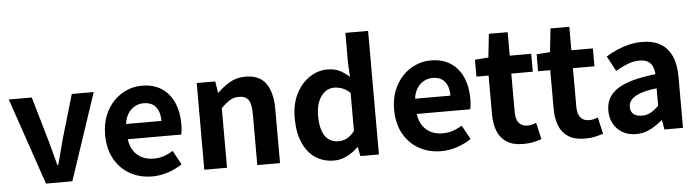

<svg xmlns="http://www.w3.org/2000/svg" viewBox="-49 -1009 4486 1235"><g transform="rotate(-5 2194.5 -392.0)"><path d="M205.2 0 13.8 -559.8H162.2L243.3 -280.6Q255 -239.5 266.2 -196.7Q277.5 -153.9 288.9 -111.1H293.7Q305.4 -153.9 316.7 -196.7Q327.9 -239.5 338.6 -280.6L420.7 -559.8H562.2L375.3 0Z M890.4 13.8Q811.9 13.8 748.7 -21.2Q685.5 -56.1 648.4 -121.9Q611.2 -187.7 611.2 -279.9Q611.2 -348.1 632.8 -402.2Q654.4 -456.3 691.6 -494.8Q728.8 -533.2 775.5 -553.4Q822.3 -573.5 871.7 -573.5Q949.1 -573.5 1001 -539.3Q1052.9 -505.1 1079.4 -444.7Q1105.8 -384.4 1105.8 -306.4Q1105.8 -285.9 1103.9 -267.6Q1101.9 -249.4 1099.1 -238.4H753.7Q759.9 -192.8 781.2 -162.1Q802.4 -131.4 835.1 -115.5Q867.8 -99.6 909.6 -99.6Q943.6 -99.6 974 -109.4Q1004.3 -119.3 1035.1 -138.2L1084.6 -47.9Q1043.7 -19.8 993 -3Q942.4 13.8 890.4 13.8ZM751.4 -336.9H980.3Q980.3 -393.2 954.4 -426.7Q928.6 -460.2 874.1 -460.2Q845 -460.2 819.2 -446.4Q793.4 -432.6 775.4 -405.4Q757.4 -378.2 751.4 -336.9Z M1227.3 0V-559.8H1347L1358.4 -485.9H1361.2Q1397.5 -522.2 1441.7 -547.9Q1485.9 -573.5 1543.2 -573.5Q1633.6 -573.5 1674.9 -514.3Q1716.2 -455 1716.2 -349.1V0H1569.5V-330.9Q1569.5 -396 1550.5 -421.9Q1531.5 -447.7 1490.1 -447.7Q1455.9 -447.7 1430.6 -431.9Q1405.3 -416 1374 -385.1V0Z M2065.2 13.8Q1995.3 13.8 1943.6 -21.2Q1891.9 -56.2 1863.7 -122Q1835.5 -187.8 1835.5 -279.9Q1835.5 -371.2 1869.2 -436.8Q1902.9 -502.4 1956.7 -538Q2010.6 -573.5 2070.7 -573.5Q2118 -573.5 2150.3 -557.3Q2182.6 -541.1 2213.2 -513L2207.9 -601.1V-797.9H2354.7V0H2235L2223.7 -58.3H2220.2Q2189.5 -27.6 2149.4 -6.9Q2109.3 13.8 2065.2 13.8ZM2102.5 -107.4Q2132.9 -107.4 2158.3 -120.4Q2183.6 -133.5 2207.9 -164.8V-410.8Q2182.8 -434.2 2156.4 -443.7Q2130 -453.2 2103.1 -453.2Q2072.2 -453.2 2045.7 -433.4Q2019.1 -413.7 2002.9 -375.7Q1986.6 -337.8 1986.6 -281.5Q1986.6 -223.5 2000.3 -184.6Q2014 -145.7 2040.2 -126.6Q2066.4 -107.4 2102.5 -107.4Z M2756.4 13.8Q2677.9 13.8 2614.7 -21.2Q2551.5 -56.1 2514.4 -121.9Q2477.2 -187.7 2477.2 -279.9Q2477.2 -348.1 2498.8 -402.2Q2520.4 -456.3 2557.6 -494.8Q2594.8 -533.2 2641.5 -553.4Q2688.3 -573.5 2737.7 -573.5Q2815.1 -573.5 2867 -539.3Q2918.9 -505.1 2945.4 -444.7Q2971.8 -384.4 2971.8 -306.4Q2971.8 -285.9 2969.9 -267.6Q2967.9 -249.4 2965.1 -238.4H2619.7Q2625.9 -192.8 2647.2 -162.1Q2668.4 -131.4 2701.1 -115.5Q2733.8 -99.6 2775.6 -99.6Q2809.6 -99.6 2840 -109.4Q2870.3 -119.3 2901.1 -138.2L2950.6 -47.9Q2909.7 -19.8 2859 -3Q2808.4 13.8 2756.4 13.8ZM2617.4 -336.9H2846.3Q2846.3 -393.2 2820.4 -426.7Q2794.6 -460.2 2740.1 -460.2Q2711 -460.2 2685.2 -446.4Q2659.4 -432.6 2641.4 -405.4Q2623.4 -378.2 2617.4 -336.9Z M3285.9 13.8Q3219.7 13.8 3179.1 -12.6Q3138.4 -39 3120.1 -86Q3101.8 -133 3101.8 -195.4V-444.1H3023.3V-553.2L3110.4 -559.8L3126.9 -711.4H3248.4V-559.8H3387.2V-444.1H3248.4V-195.8Q3248.4 -148 3268.1 -124.9Q3287.8 -101.9 3324.8 -101.9Q3339 -101.9 3354.1 -105.7Q3369.2 -109.6 3380.1 -114.2L3404.6 -7Q3382.3 0.2 3352.8 7Q3323.3 13.8 3285.9 13.8Z M3683.9 13.8Q3617.7 13.8 3577.1 -12.6Q3536.4 -39 3518.1 -86Q3499.8 -133 3499.8 -195.4V-444.1H3421.3V-553.2L3508.4 -559.8L3524.9 -711.4H3646.4V-559.8H3785.2V-444.1H3646.4V-195.8Q3646.4 -148 3666.1 -124.9Q3685.8 -101.9 3722.8 -101.9Q3737 -101.9 3752.1 -105.7Q3767.2 -109.6 3778.1 -114.2L3802.6 -7Q3780.3 0.2 3750.8 7Q3721.3 13.8 3683.9 13.8Z M4014.4 13.8Q3964.9 13.8 3927.6 -7.9Q3890.4 -29.5 3869.8 -67.2Q3849.2 -105 3849.2 -152.6Q3849.2 -242.2 3925.9 -291.6Q4002.7 -341 4171.3 -359.4Q4170.2 -386.8 4161.1 -408.6Q4152 -430.4 4131.4 -442.9Q4110.8 -455.5 4076.1 -455.5Q4037.3 -455.5 3999.3 -440.5Q3961.3 -425.6 3922 -402.4L3869.7 -500.1Q3903.1 -520.7 3940.2 -537.1Q3977.3 -553.4 4018.3 -563.5Q4059.3 -573.5 4103.1 -573.5Q4174.4 -573.5 4222 -545.7Q4269.6 -517.8 4293.9 -463Q4318.1 -408.3 4318.1 -327V0H4198.4L4187.9 -59.9H4183.4Q4147.3 -28.4 4105 -7.3Q4062.8 13.8 4014.4 13.8ZM4062.7 -101.1Q4094.1 -101.1 4119.6 -115.4Q4145.1 -129.7 4171.3 -155.8V-268.4Q4103.4 -260.3 4063.2 -245.2Q4023 -230.1 4006.1 -209.7Q3989.1 -189.3 3989.1 -163.8Q3989.1 -130.8 4009.7 -116Q4030.3 -101.1 4062.7 -101.1Z"/></g></svg>

Font: Noto Sans TC
Style: Regular
Weight: 100
Designer: Ryoko NISHIZUKA 西塚涼子 (kana, bopomofo & ideographs); Paul D. Hunt (Latin, Greek & Cyrillic); Sandoll Communications 산돌커뮤니
Foundry: Adobe
Version: Version 2.004;hotconv 1.0.118;makeotfexe 2.5.65603